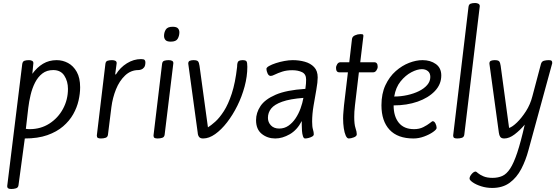

<svg xmlns="http://www.w3.org/2000/svg" viewBox="-20 -907 3707 1277"><path d="M55 350Q42 350 35 346Q28 342 28 330L128 -482Q131 -499 143 -503Q155 -507 173 -507Q185 -507 193.5 -502.5Q202 -498 202 -487L195 -416Q226 -459 266 -483Q306 -507 357 -507Q397 -507 432.5 -488Q468 -469 490.5 -429Q513 -389 513 -326Q513 -285 502.5 -238.5Q492 -192 467 -147.5Q442 -103 399.5 -66.5Q357 -30 294.5 -8Q232 14 145 14L103 325Q101 341 86.5 345.5Q72 350 55 350ZM177 -48Q251 -48 308.5 -85Q366 -122 399 -183Q432 -244 432 -316Q432 -366 408 -403.5Q384 -441 334 -441Q291 -441 261.5 -418Q232 -395 213 -357.5Q194 -320 183.5 -275.5Q173 -231 168 -189L152 -50Q155 -49 165 -48.5Q175 -48 177 -48Z M651 14Q637 14 630.5 10Q624 6 624 -6L681 -482Q683 -499 695.5 -503Q708 -507 725 -507Q739 -507 747.5 -502.5Q756 -498 756 -487L746 -412H751Q779 -458 824 -486Q869 -514 918 -514Q937 -514 942 -508Q947 -502 947 -493Q947 -470 938.5 -459Q930 -448 919 -444.5Q908 -441 901 -441Q850 -441 812 -405Q774 -369 751.5 -313Q729 -257 721 -195L698 -11Q696 5 682 9.5Q668 14 651 14Z M1173 -692Q1173 -669 1162 -649.5Q1151 -630 1116 -630Q1090 -630 1080.5 -641Q1071 -652 1071 -668Q1071 -691 1082.5 -710Q1094 -729 1128 -729Q1154 -729 1163.5 -718.5Q1173 -708 1173 -692ZM1028 14Q1014 14 1007.5 10Q1001 6 1001 -6L1058 -482Q1060 -499 1072.5 -503Q1085 -507 1102 -507Q1116 -507 1124.5 -502.5Q1133 -498 1133 -487L1075 -11Q1073 5 1059 9.5Q1045 14 1028 14Z M1331 14Q1312 14 1304 3.5Q1296 -7 1295 -24L1232 -484Q1232 -499 1243 -503Q1254 -507 1267 -507Q1290 -507 1297 -499Q1304 -491 1307 -469L1363 -60Q1384 -73 1412 -98Q1440 -123 1469 -168Q1498 -213 1521.5 -284.5Q1545 -356 1557 -462Q1557 -494 1567 -500.5Q1577 -507 1593 -507Q1614 -507 1619.5 -499Q1625 -491 1625 -462Q1625 -399 1607 -332Q1589 -265 1558.5 -203.5Q1528 -142 1490 -93Q1452 -44 1411 -15Q1370 14 1331 14Z M1811 14Q1759 14 1721 -16.5Q1683 -47 1683 -108Q1683 -157 1712.5 -201.5Q1742 -246 1813.5 -277Q1885 -308 2011 -316Q2014 -334 2015 -350.5Q2016 -367 2016 -378Q2016 -414 1989 -427Q1962 -440 1924 -440Q1886 -440 1857 -430.5Q1828 -421 1809 -411.5Q1790 -402 1781 -402Q1767 -402 1759.5 -419Q1752 -436 1752 -449Q1752 -458 1769.5 -468Q1787 -478 1814.5 -487Q1842 -496 1872 -501.5Q1902 -507 1927 -507Q1969 -507 2007 -496.5Q2045 -486 2069 -461Q2093 -436 2093 -392Q2093 -361 2084 -310.5Q2075 -260 2065.5 -204Q2056 -148 2056 -98Q2056 -64 2061.5 -46Q2067 -28 2067 -14Q2067 -5 2056.5 1Q2046 7 2032.5 10.5Q2019 14 2009 14Q2000 14 1995 -1Q1990 -16 1988.5 -37Q1987 -58 1987 -76V-102Q1956 -42 1907 -14Q1858 14 1811 14ZM1837 -52Q1871 -52 1898 -70.5Q1925 -89 1945.5 -119.5Q1966 -150 1979 -186Q1992 -222 1998 -256Q1908 -249 1856.5 -230.5Q1805 -212 1783.5 -185Q1762 -158 1762 -123Q1762 -94 1782 -73Q1802 -52 1837 -52Z M2300 14Q2288 14 2279.5 -5Q2271 -24 2266.5 -54.5Q2262 -85 2262 -120Q2262 -141 2264.5 -167Q2267 -193 2268 -207L2294 -426H2237Q2215 -426 2215 -455Q2215 -468 2223 -480.5Q2231 -493 2244 -493H2303L2321 -647Q2323 -664 2341 -672Q2359 -680 2376 -680Q2390 -680 2393.5 -678Q2397 -676 2397 -668L2376 -493H2469Q2492 -493 2492 -463Q2492 -451 2483.5 -438.5Q2475 -426 2462 -426H2367L2341 -207Q2338 -183 2337 -164Q2336 -145 2336 -129Q2336 -80 2344.5 -55Q2353 -30 2353 -14Q2353 -1 2333.5 6.5Q2314 14 2300 14Z M2730 14Q2625 14 2571 -44Q2517 -102 2517 -207Q2517 -284 2543.5 -340.5Q2570 -397 2612 -434Q2654 -471 2701 -489Q2748 -507 2790 -507Q2843 -507 2879 -481Q2915 -455 2915 -405Q2915 -346 2872 -301Q2829 -256 2757.5 -231Q2686 -206 2598 -206Q2598 -133 2632.5 -90.5Q2667 -48 2734 -48Q2769 -48 2795.5 -61.5Q2822 -75 2838.5 -88Q2855 -101 2857 -101Q2869 -101 2876.5 -85.5Q2884 -70 2884 -56Q2884 -46 2860 -29Q2836 -12 2800.5 1Q2765 14 2730 14ZM2602 -265Q2646 -265 2689 -274.5Q2732 -284 2766.5 -301Q2801 -318 2821.5 -342Q2842 -366 2842 -395Q2842 -421 2826 -434Q2810 -447 2786 -447Q2755 -447 2716 -426.5Q2677 -406 2644.5 -366Q2612 -326 2602 -265Z M3021 14Q3007 14 3000.5 10Q2994 6 2994 -6L3096 -861Q3098 -878 3110 -882.5Q3122 -887 3140 -887Q3153 -887 3162 -882Q3171 -877 3171 -866L3068 -11Q3066 5 3052 9.5Q3038 14 3021 14Z M3254 343Q3215 343 3180.5 332Q3146 321 3124.5 306Q3103 291 3103 281Q3103 267 3117 250.5Q3131 234 3144 234Q3147 234 3159 244.5Q3171 255 3195 265.5Q3219 276 3256 276Q3292 276 3320.5 263.5Q3349 251 3373 214.5Q3397 178 3420.5 107.5Q3444 37 3470 -78Q3439 -41 3403 -13.5Q3367 14 3334 14Q3315 14 3307.5 3.5Q3300 -7 3298 -24L3235 -484Q3235 -499 3246 -503Q3257 -507 3270 -507Q3293 -507 3300 -499Q3307 -491 3310 -469L3366 -56Q3388 -63 3418.5 -92.5Q3449 -122 3478 -167Q3507 -212 3521 -267L3578 -482Q3583 -499 3598 -503Q3613 -507 3630 -507Q3644 -507 3648.5 -503Q3653 -499 3653 -487L3495 91Q3477 159 3447 216.5Q3417 274 3370 308.5Q3323 343 3254 343Z"/></svg>

Font: Kite One
Style: Regular
Weight: 400
Designer: Eduardo Rodriguez Tunni
Foundry: Eduardo Rodriguez Tunni
Version: Version 1.002; ttfautohint (v1.8.4.7-5d5b);gftools[0.9.23]